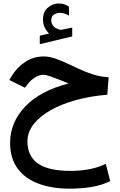

<svg xmlns="http://www.w3.org/2000/svg" viewBox="-20 -764 698 1114"><path d="M264.6 -569.3Q249 -585 239.3 -604.5Q229.5 -624 229.5 -650.4Q229.5 -696.3 258.1 -720Q286.6 -743.7 320.3 -743.7Q340.8 -743.7 353.5 -738.8Q366.2 -733.9 379.9 -725.6L380.4 -673.8Q365.7 -681.6 353.8 -685.5Q341.8 -689.5 327.1 -689.5Q311.5 -689.5 294.4 -680.4Q277.3 -671.4 277.3 -644Q277.8 -628.4 288.3 -614.3Q298.8 -600.1 322.8 -593.3Q325.2 -592.8 327.6 -591.8Q330.1 -590.8 333 -590.8Q335.4 -590.8 337.4 -591.3L398.9 -604V-552.7L210.9 -507.8V-557.1ZM377.9 -279.8Q369.6 -283.2 362.5 -286.1Q355.5 -289.1 339.8 -295.4Q299.3 -311.5 272.7 -320.8Q246.1 -330.1 232.9 -330.1Q208 -330.1 183.8 -315.2Q159.7 -300.3 142.6 -278.3L124.5 -254.9L34.2 -299.8L46.9 -321.3Q78.1 -373.5 126.7 -405Q175.3 -436.5 233.4 -436.5Q266.1 -436.5 304.2 -423.1Q342.3 -409.7 385.7 -388.7Q439 -362.8 477.1 -347.4Q515.1 -332 546.4 -324.7Q577.6 -317.4 610.4 -315.9L602.5 -214.4Q503.9 -206.5 419.7 -183.1Q335.4 -159.7 272.5 -123.8Q209.5 -87.9 174.3 -42.2Q139.2 3.4 139.2 56.2Q139.2 141.6 200 184.6Q260.7 227.5 389.6 227.5Q444.8 227.5 494.9 218.5Q544.9 209.5 593.8 186.5L619.6 287.1Q568.4 311.5 510 321Q451.7 330.6 382.8 330.6Q282.7 330.6 205.1 302.2Q127.4 273.9 83 214.8Q38.6 155.8 38.6 64Q38.6 -53.2 125.7 -145.3Q212.9 -237.3 377.9 -279.8Z"/></svg>

Font: Vazir Medium WOL
Style: Medium-WOL
Weight: 500
Designer: Saber Rastikerdar
Foundry: Saber Rastikerdar
Version: Version 27.0.1